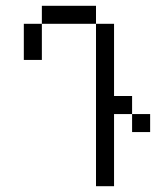

<svg xmlns="http://www.w3.org/2000/svg" viewBox="-20 -645 540 665"><path d="M500 -187.5V-250H437.5V-187.5ZM312.5 -562.5V0H375Q375 0 375 -250H437.5V-312.5H375Q375 -312.5 375 -562.5ZM62.5 -562.5Q62.5 -562.5 62.5 -437.5H125Q125 -437.5 125 -562.5ZM125 -562.5H312.5V-625H125Z"/></svg>

Font: Unifont
Style: Regular
Weight: 500
Version: Version 15.1.04